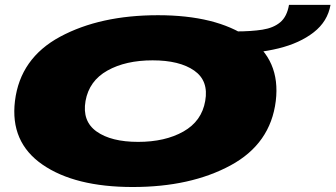

<svg xmlns="http://www.w3.org/2000/svg" viewBox="-20 -742 1346 770"><path d="M512.5 8Q280.5 8 150.2 -82Q20 -172 40 -337Q61 -508.5 221.2 -594.8Q381.5 -681 613.5 -681Q845.5 -681 975.8 -591.5Q1106 -502 1086 -337Q1065 -165.5 904.8 -78.8Q744.5 8 512.5 8ZM534 -173Q642 -173 715.5 -214.5Q789 -256 803 -337Q817.5 -418 758.8 -459Q700 -500 592 -500Q484 -500 410.8 -459Q337.5 -418 323 -337Q309 -256 367.5 -214.5Q426 -173 534 -173ZM926.5 -616Q988 -616 1032.5 -623Q1077 -630 1104 -652.8Q1131 -675.5 1139 -722.5H1305.5Q1294 -656 1238.2 -612.5Q1182.5 -569 1097.2 -548Q1012 -527 911 -527Z"/></svg>

Font: Anybody UltraExpanded Black
Style: Italic
Weight: 900
Width: 9
Italic angle: -10°
Designer: Tyler Finck
Foundry: Etcetera Type Company
Version: Version 1.010; ttfautohint (v1.8.3) -l 8 -r 50 -G 200 -x 14 